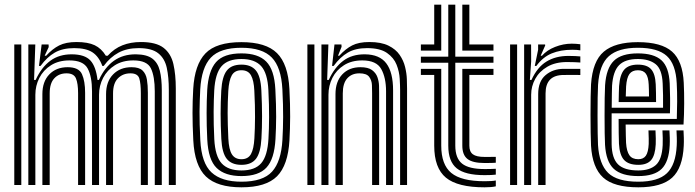

<svg xmlns="http://www.w3.org/2000/svg" viewBox="-20 -790 2970 820"><path d="M701 0V-405.8Q701 -459.8 692.4 -499.9Q683.8 -540 656.2 -562.2Q628.8 -584.5 572 -584.5Q522.2 -584.5 486.4 -565.2Q450.5 -546 423 -508.5H417Q402.5 -548.2 375.1 -566.4Q347.8 -584.5 297 -584.5Q247.2 -584.5 214 -565.4Q180.8 -546.2 153.2 -508.5H146.5L157.8 -600H187.5L188 -589L170.8 -552H177.2Q204 -581.5 232.8 -596Q261.5 -610.5 306.8 -610.5Q355.8 -610.5 384.5 -596.8Q413.2 -583 432 -552H440Q467.8 -582.8 503 -596.6Q538.2 -610.5 581.8 -610.5Q646.5 -610.5 678.4 -585.9Q710.2 -561.2 720.5 -516.5Q730.8 -471.8 730.8 -411.8V0ZM41 0V-600H71V0ZM101 0V-600H130.8L125.5 -448.5H132.2Q156.8 -502.2 194.8 -530.4Q232.8 -558.5 287.8 -558Q342.2 -557.5 366 -531.8Q389.8 -506 396.5 -448.5H402.5Q427 -502.2 466.4 -530.4Q505.8 -558.5 560.8 -558Q606.8 -557.5 630.5 -539.8Q654.2 -522 662.6 -487.9Q671 -453.8 671 -403.8V0H641V-399.8Q641 -463.5 624.6 -497.8Q608.2 -532 549.5 -532Q503.5 -532 470.6 -511.4Q437.8 -490.8 420.4 -457.4Q403 -424 403 -385.2V0H373V-399.8Q373 -463.5 354.2 -497.8Q335.5 -532 276.5 -532Q230.5 -532 197.9 -511.4Q165.2 -490.8 148.1 -457.4Q131 -424 131 -385.2V0ZM161 0V-388Q161 -441.5 190.5 -472.2Q220 -503 268.8 -503Q316.8 -503 330.1 -473.2Q343.5 -443.5 343.5 -393.8V0H313.5V-392Q313.5 -433 304.5 -454.9Q295.5 -476.8 264.2 -476.8Q231.8 -476.8 212 -455.6Q192.2 -434.5 192.2 -391.2V0ZM433 0V-388Q433 -441.5 463 -472.2Q493 -503 541.8 -503Q573.8 -503 588.5 -489.1Q603.2 -475.2 607.4 -450.8Q611.5 -426.2 611.5 -393.8V0H581.5V-392Q581.5 -433 574.9 -454.9Q568.2 -476.8 537.2 -476.8Q504.8 -476.8 483.8 -455.6Q462.8 -434.5 462.8 -391.2V0Z M1011.2 10Q907.5 10 859.2 -36.5Q811 -83 805.5 -190.8Q802.2 -257 802.2 -307.5Q802.2 -358 805.2 -410Q811.2 -514 857.4 -562Q903.5 -610 1011.2 -610Q1115.8 -610 1163.1 -563.1Q1210.5 -516.2 1216 -410Q1219.5 -342 1219.2 -291.4Q1219 -240.8 1216.2 -191Q1210.2 -84.5 1163.2 -37.2Q1116.2 10 1011.2 10ZM1011.2 -14Q1103 -14 1142 -57.1Q1181 -100.2 1186.2 -192.8Q1189 -242 1189.2 -290.4Q1189.5 -338.8 1186 -408.8Q1181.2 -502.5 1140.9 -544.2Q1100.5 -586 1011.2 -586Q920.2 -586 880.4 -543.8Q840.5 -501.5 835.2 -408.2Q832.8 -362.5 832.2 -312.9Q831.8 -263.2 835.5 -191.2Q840.5 -93.5 883.2 -53.8Q926 -14 1011.2 -14ZM1011.2 -38Q941.2 -38 905.4 -72.5Q869.5 -107 865.2 -194.2Q862.2 -254.2 862.4 -307.6Q862.5 -361 865 -405.2Q869.8 -487 902.5 -524.5Q935.2 -562 1011.2 -562Q1082.5 -562 1117.1 -527Q1151.8 -492 1156 -408.2Q1159.5 -341.2 1159.4 -291.4Q1159.2 -241.5 1156.5 -195.8Q1151.8 -111 1118.2 -74.5Q1084.8 -38 1011.2 -38ZM1011.2 -62Q1069 -62 1095.8 -93.2Q1122.5 -124.5 1126.5 -196.8Q1129 -238 1129.2 -289.4Q1129.5 -340.8 1126.2 -405Q1122.8 -477.2 1095.4 -507.6Q1068 -538 1011.2 -538Q953 -538 926.1 -507Q899.2 -476 895 -404.2Q892.8 -364.5 892.4 -312.9Q892 -261.2 895.2 -195.5Q899 -122.5 926.8 -92.2Q954.5 -62 1011.2 -62ZM1011.2 -86Q969 -86 948.6 -111.5Q928.2 -137 925.2 -197Q922.2 -256 922.2 -304.4Q922.2 -352.8 925 -403Q928.5 -462.5 948.4 -488.2Q968.2 -514 1011.2 -514Q1052 -514 1072.6 -489.4Q1093.2 -464.8 1096.2 -404Q1099.2 -343.8 1099.2 -293.6Q1099.2 -243.5 1096.5 -198Q1093.2 -138 1073.4 -112Q1053.5 -86 1011.2 -86ZM1011.2 -110Q1039.5 -110 1051.8 -131.9Q1064 -153.8 1066.5 -199.5Q1069 -242 1069.2 -289.8Q1069.5 -337.5 1066.2 -402.5Q1064.2 -446.5 1052 -468.2Q1039.8 -490 1011.2 -490Q982.5 -490 970.1 -468.5Q957.8 -447 955 -401.5Q952.2 -353.5 952.2 -307.5Q952.2 -261.5 955.2 -198Q957.5 -151.2 970.6 -130.6Q983.8 -110 1011.2 -110Z M1688.8 0V-405.8Q1688.8 -424.2 1687.1 -453.9Q1685.5 -483.5 1673.8 -513.5Q1662 -543.5 1632.6 -564Q1603.2 -584.5 1547.8 -584.5Q1498.2 -584.5 1465.4 -565.4Q1432.5 -546.2 1405 -508.5H1398.2L1408.5 -600H1438.2L1438.8 -590L1423.5 -552H1429Q1455.8 -581.5 1484 -596Q1512.2 -610.5 1557.5 -610.5Q1608 -610.5 1639.1 -595.1Q1670.2 -579.8 1686.9 -555.5Q1703.5 -531.2 1710.1 -503.9Q1716.8 -476.5 1717.6 -451.9Q1718.5 -427.2 1718.5 -411.8V0ZM1292.8 0V-600H1322.8V0ZM1352.8 0V-600H1382.5L1377.2 -448.5H1384Q1408.5 -502.2 1446 -530.4Q1483.5 -558.5 1538.5 -558Q1601.2 -557.5 1630 -519.2Q1658.8 -481 1658.8 -403.8V0H1628.8V-399.8Q1628.8 -458.2 1608.2 -495.1Q1587.8 -532 1527.2 -532Q1481.2 -532 1448.9 -511.4Q1416.5 -490.8 1399.6 -457.4Q1382.8 -424 1382.8 -385.2V0ZM1412.8 0V-388Q1412.8 -441.5 1441.8 -472.2Q1470.8 -503 1519.5 -503Q1552 -503 1568.8 -490.8Q1585.5 -478.5 1591.9 -460.4Q1598.2 -442.2 1598.8 -424Q1599.2 -405.8 1599.2 -393.8V0H1569.2V-392Q1569.2 -406.5 1568.5 -426.5Q1567.8 -446.5 1556.8 -461.6Q1545.8 -476.8 1515 -476.8Q1482.5 -476.8 1463.2 -455.6Q1444 -434.5 1444 -391.2V0Z M2049.5 -42Q1966.5 -42 1930.5 -71.2Q1894.5 -100.5 1894.5 -168V-522H1777.5V-548H1894.5V-770H1924.5V-548H2087.5V-522H1924.5V-168Q1924.5 -114.5 1953.5 -91.2Q1982.5 -68 2049.5 -68Q2061.5 -68 2073 -68.2Q2084.5 -68.5 2097.5 -69.2V-44.2Q2080.5 -42 2049.5 -42ZM1777.5 -574V-600H1834.5V-770H1864.5V-574ZM1954.5 -574V-770H1984.5V-600H2087.5V-574ZM2049.5 10Q1934.5 10 1884.5 -31.2Q1834.5 -72.5 1834.5 -168V-470H1777.5V-496H1864.5V-168Q1864.5 -86.8 1907.4 -51.4Q1950.2 -16 2049.5 -16Q2082 -16 2097.5 -19.2V5.8Q2079.8 10 2049.5 10ZM2049.5 -93.8Q1998.8 -93.8 1976.6 -111Q1954.5 -128.2 1954.5 -168V-496H2087.5V-470H1984.5V-168Q1984.5 -142.2 1999.6 -131Q2014.8 -119.8 2049.5 -119.8Q2094.5 -119.8 2097.5 -120V-95Q2090.5 -94.5 2079.6 -94.1Q2068.8 -93.8 2049.5 -93.8Z M2264 -508.5 2278.2 -577.5V-600H2308L2308.5 -596L2289.2 -552H2294.8Q2315.5 -575.8 2350.6 -589.6Q2385.8 -603.5 2421.8 -603.5Q2439.2 -603.5 2458.5 -601V-575Q2445 -577.5 2424 -577.5Q2374 -577.5 2336.2 -561.9Q2298.5 -546.2 2270.8 -508.5ZM2218.5 0V-600H2248.2L2248.5 -528L2243 -448.5H2249.8Q2274.5 -503 2313.9 -527.1Q2353.2 -551.2 2407.5 -551.2Q2422 -551.2 2437.2 -550.5Q2452.5 -549.8 2458.5 -549V-523Q2451 -523.8 2434.1 -524.4Q2417.2 -525 2401.8 -525Q2352 -525 2317.8 -505.1Q2283.5 -485.2 2266 -453.4Q2248.5 -421.5 2248.5 -385.2V0ZM2158.5 0V-600H2188.5V0ZM2278.5 0V-388Q2278.5 -442.5 2310.1 -469.2Q2341.8 -496 2387.8 -496H2458.5V-469.8Q2442.5 -470 2423.2 -469.9Q2404 -469.8 2387.8 -469.8Q2310 -469.8 2310 -391.2V0Z M2706.2 10Q2601.8 10 2555.8 -31.9Q2509.8 -73.8 2504.2 -167.5Q2503.2 -187 2502.6 -223.2Q2502 -259.5 2502 -300.6Q2502 -341.8 2502.6 -377Q2503.2 -412.2 2504.2 -429.8Q2510.8 -528.8 2558.8 -569.4Q2606.8 -610 2704.2 -610Q2804.8 -610 2850.2 -569.6Q2895.8 -529.2 2900.2 -436Q2902.2 -394.5 2902 -347.5Q2901.8 -300.5 2899.2 -258H2652Q2652.2 -235.2 2652.8 -211.1Q2653.2 -187 2653.8 -179.8Q2656.2 -143.8 2668.1 -126.9Q2680 -110 2706.2 -110Q2728 -110 2738.4 -125.1Q2748.8 -140.2 2750.5 -175Q2751.2 -191.5 2749.5 -233H2779.5Q2781.5 -192.8 2780.5 -173.8Q2778.2 -126.8 2760.9 -106.4Q2743.5 -86 2706.2 -86Q2664.5 -86 2645.2 -107Q2626 -128 2623.5 -176.2Q2622.8 -193 2622.4 -221.4Q2622 -249.8 2622 -282H2870.5Q2871.8 -315.2 2872 -356Q2872.2 -396.8 2870.2 -434.5Q2866.2 -515.8 2827.9 -550.9Q2789.5 -586 2704.2 -586Q2621 -586 2580.5 -550.2Q2540 -514.5 2534.2 -428Q2533 -409.2 2532.5 -373Q2532 -336.8 2532 -295.8Q2532 -254.8 2532.6 -220.4Q2533.2 -186 2534 -170.8Q2539 -88.8 2577.5 -51.4Q2616 -14 2706.2 -14Q2790.2 -14 2828.2 -50.1Q2866.2 -86.2 2870.2 -169Q2871 -185.2 2870.5 -202.1Q2870 -219 2869.2 -233H2899.2Q2900 -219.8 2900.5 -202Q2901 -184.2 2900.2 -168Q2895.8 -72.5 2850.6 -31.2Q2805.5 10 2706.2 10ZM2706.2 -38Q2634.8 -38 2601.5 -68.8Q2568.2 -99.5 2564 -171.8Q2563 -187.2 2562.5 -221.2Q2562 -255.2 2562 -295.6Q2562 -336 2562.5 -371.8Q2563 -407.5 2564.2 -426.2Q2569.2 -498.5 2601.5 -530.2Q2633.8 -562 2704.2 -562Q2772.5 -562 2804.8 -532.8Q2837 -503.5 2840.2 -433.8Q2841.5 -404.2 2841.9 -371.4Q2842.2 -338.5 2841.2 -306H2592.2Q2592 -264.5 2592 -233.4Q2592 -202.2 2592.2 -174Q2593.2 -114 2619.6 -88Q2646 -62 2706.2 -62Q2754.8 -62 2781 -85.2Q2807.2 -108.5 2810.2 -170.5Q2810.8 -184.5 2810.5 -200Q2810.2 -215.5 2809.2 -233H2839.2Q2840 -217.8 2840.5 -202Q2841 -186.2 2840.2 -169.8Q2837 -99.5 2805.8 -68.8Q2774.5 -38 2706.2 -38ZM2592.5 -330H2811.8Q2812.5 -384.5 2810.2 -433.2Q2807.5 -494.5 2779.9 -516.2Q2752.2 -538 2704.2 -538Q2650 -538 2624.1 -511.8Q2598.2 -485.5 2594 -424Q2593.8 -417.8 2593.2 -391.2Q2592.8 -364.8 2592.5 -330ZM2622.2 -354Q2622.5 -374 2623 -393.9Q2623.5 -413.8 2624 -422.2Q2627.5 -471.5 2646.2 -492.8Q2665 -514 2704.2 -514Q2743.8 -514 2761.1 -494Q2778.5 -474 2780.5 -430Q2781.2 -415 2781.6 -393.5Q2782 -372 2782 -354ZM2652.5 -378H2751.8Q2751.8 -390.2 2751.4 -404.8Q2751 -419.2 2750.5 -429Q2749 -461 2738.2 -475.5Q2727.5 -490 2704.2 -490Q2680 -490 2668.2 -474Q2656.5 -458 2654 -420.8Q2653.2 -407 2652.5 -378Z"/></svg>

Font: Big Shoulders Inline Display Black
Style: Regular
Weight: 900
Designer: Patric King
Foundry: XO Type Co
Version: Version 1.000